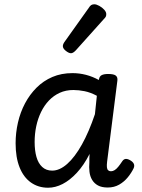

<svg xmlns="http://www.w3.org/2000/svg" viewBox="-20 -861 664 898"><path d="M205 17Q159 17 124.5 -7.5Q90 -32 71.5 -78.5Q53 -125 53 -191Q53 -240 64 -288Q75 -336 97 -377.5Q119 -419 151 -451Q183 -483 225 -501Q267 -519 319 -519Q351 -519 382 -511Q413 -503 442 -487L443 -490Q445 -504 455.5 -509.5Q466 -515 486 -515Q512 -515 521.5 -507.5Q531 -500 529 -484L481 -105Q479 -89 480 -79Q481 -69 486 -64.5Q491 -60 499 -60Q508 -60 516.5 -65.5Q525 -71 533.5 -81.5Q542 -92 552 -107Q558 -116 566.5 -117.5Q575 -119 588 -112Q602 -104 606 -94.5Q610 -85 605 -74Q595 -53 578 -32Q561 -11 537.5 2.5Q514 16 484 16Q456 16 438.5 6.5Q421 -3 411 -19.5Q401 -36 398.5 -57.5Q396 -79 398 -102Q398 -111 398 -121Q398 -131 399 -141Q372 -88 339.5 -53Q307 -18 273 -0.5Q239 17 205 17ZM142 -197Q142 -157 150.5 -127Q159 -97 177.5 -80Q196 -63 224 -63Q259 -63 294.5 -94.5Q330 -126 363 -185Q396 -244 424 -327L433 -413Q403 -429 375.5 -434.5Q348 -440 323 -440Q288 -440 259.5 -427Q231 -414 209 -391Q187 -368 172 -337Q157 -306 149.5 -270.5Q142 -235 142 -197ZM312 -612Q302 -612 288 -623Q274 -634 274 -645Q274 -649 275.5 -653.5Q277 -658 281 -664L395 -824Q401 -834 407 -837.5Q413 -841 421 -841Q431 -841 444.5 -833.5Q458 -826 467.5 -815.5Q477 -805 477 -795Q477 -787 474.5 -782.5Q472 -778 465 -771L335 -626Q322 -612 312 -612Z"/></svg>

Font: Playwrite GB S
Style: Italic
Weight: 400
Italic angle: -7°
Designer: Veronika Burian, José Scaglione
Foundry: TypeTogether
Version: Version 1.000